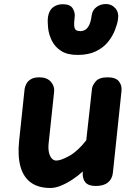

<svg xmlns="http://www.w3.org/2000/svg" viewBox="-20 -926 684 956"><path d="M231 10Q170.5 10 133.2 -17.5Q96 -45 81.8 -97Q67.5 -149 75 -222.5L102.5 -482.5Q104 -493.5 110.5 -507.2Q117 -521 132.8 -531Q148.5 -541 176.5 -541Q213.5 -541 233 -519.2Q252.5 -497.5 249.5 -469.5L222 -210.5Q219.5 -184.5 224 -165.8Q228.5 -147 238 -136.8Q247.5 -126.5 260 -126.5Q283.5 -126.5 325.5 -150Q367.5 -173.5 409.5 -227.5L438 -484Q440 -501.5 457 -521.2Q474 -541 516 -541Q556 -541 572 -521Q588 -501 585 -473.5L542 -65Q538.5 -34.5 517.2 -17.2Q496 0 456 0Q420.5 0 405.2 -18Q390 -36 392 -68L392.5 -72.5Q369 -51 340.8 -32.2Q312.5 -13.5 284.2 -1.8Q256 10 231 10ZM366 -652.5Q314.5 -652.5 283.8 -672.8Q253 -693 238 -723.8Q223 -754.5 219.5 -786.5Q216 -818.5 219 -842.5Q224.5 -875 244.5 -890Q264.5 -905 292 -905Q329 -905 341.8 -884.5Q354.5 -864 352 -843Q348 -812.5 349.5 -797Q351 -781.5 358.8 -776.2Q366.5 -771 380 -771Q392.5 -771 403.8 -777.2Q415 -783.5 423.8 -800.8Q432.5 -818 436.5 -850Q440.5 -876.5 460.8 -891.2Q481 -906 508 -906Q535.5 -906 554.2 -885Q573 -864 567.5 -829.5Q564 -806 552.2 -775.8Q540.5 -745.5 517.8 -717.2Q495 -689 458 -670.8Q421 -652.5 366 -652.5Z"/></svg>

Font: Edu NSW ACT Hand
Style: Regular
Weight: 400
Designer: Tina and Corey Anderson, Eben Sorkin, Mirko Velimirovic
Foundry: Sorkin Type Co.
Version: Version 2.000